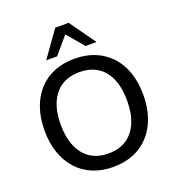

<svg xmlns="http://www.w3.org/2000/svg" viewBox="-164 -1068 1103 1206"><g transform="rotate(-20 387.5 -464.5)"><path d="M388 9Q313 9 252 -16Q191 -41 147.5 -89Q104 -137 81 -203.5Q58 -270 58 -353Q58 -436 81 -502.5Q104 -569 147 -616.5Q190 -664 251 -689Q312 -714 388 -714Q463 -714 524 -689Q585 -664 628.5 -617Q672 -570 695 -503.5Q718 -437 718 -354Q718 -271 695 -204Q672 -137 628.5 -89Q585 -41 524 -16Q463 9 388 9ZM388 -81Q458 -81 507.5 -113Q557 -145 583.5 -206Q610 -267 610 -353Q610 -439 584 -500Q558 -561 508.5 -592.5Q459 -624 388 -624Q318 -624 268.5 -592.5Q219 -561 192.5 -500Q166 -439 166 -353Q166 -268 192.5 -206.5Q219 -145 268.5 -113Q318 -81 388 -81ZM219 -765 342 -938H432L555 -765H482L387 -877L292 -765Z"/></g></svg>

Font: Nunito Sans 12pt ExtraLight 12pt SemiBold
Style: Regular
Weight: 600
Version: Version 3.101;gftools[0.9.27]